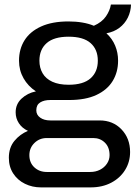

<svg xmlns="http://www.w3.org/2000/svg" viewBox="-20 -631 596 833"><path d="M157.5 182Q120.2 182 88.3 166.4Q56.4 150.8 37.4 121.7Q18.4 92.6 18.4 53.5Q18.4 9.5 42.5 -19.7Q66.6 -48.9 101.3 -63.2Q76 -74.8 62 -96.2Q47.9 -117.5 47.9 -143.7Q47.9 -179.4 73.6 -203.3Q99.3 -227.2 135.8 -234.6Q101.5 -257.2 82 -291.6Q62.5 -325.9 62.5 -367.8Q62.5 -418.2 86.5 -456.3Q110.5 -494.5 158.5 -516.2Q206.5 -538 277.1 -538Q308.9 -538 336.8 -533.3Q364.7 -528.6 387.2 -519.2Q422.2 -534.7 439.6 -559.9Q456.9 -585 461.1 -611.2H548.4Q547.5 -580.8 534.5 -554.4Q521.4 -528.1 498.1 -510.4Q474.8 -492.7 441.7 -486.5Q467.2 -463.1 479.7 -432.8Q492.3 -402.5 492.3 -367.8Q492.3 -317.9 468.8 -279.5Q445.4 -241.1 398.4 -219.1Q351.5 -197.1 280.4 -197.1H198Q171 -197.1 154.2 -186.5Q137.5 -175.9 137.5 -152.5Q137.5 -132.6 154.4 -120.6Q171.3 -108.5 198.1 -108.5H412.1Q470.1 -108.5 507.3 -69.5Q544.4 -30.6 544.4 28.5Q544.4 71.7 522.7 106.5Q501.1 141.4 462.5 161.7Q423.9 182 373 182ZM182.7 115.1H371.5Q395.1 115.1 414 105.4Q432.9 95.7 444.1 78.9Q455.4 62.1 455.4 42Q455.4 7.7 435 -12.2Q414.6 -32.1 385.1 -32.1H182.7Q151.3 -32.1 129.4 -10.7Q107.4 10.7 107.4 42Q107.4 75.1 129.1 95.1Q150.8 115.1 182.7 115.1ZM277.7 -263.3Q341.7 -263.3 373 -291.3Q404.4 -319.2 404.4 -367.8Q404.4 -416.4 373 -444.1Q341.7 -471.8 277.7 -471.8Q214.1 -471.8 182.6 -444.1Q151 -416.4 151 -367.8Q151 -337 164.8 -313.2Q178.6 -289.5 206.9 -276.4Q235.2 -263.3 277.7 -263.3Z"/></svg>

Font: Archivo SemiBold
Style: Regular
Weight: 600
Designer: Hector Gatti
Foundry: Omnibus-Type
Version: Version 2.001